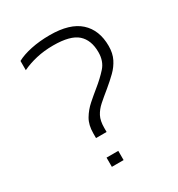

<svg xmlns="http://www.w3.org/2000/svg" viewBox="-158 -760 804 865"><g transform="rotate(-30 244.0 -327.0)"><path d="M176 -148V-172Q176 -216 193.5 -245.5Q211 -275 237 -298Q263 -321 289 -342Q325 -371 352 -401Q379 -431 379 -478Q379 -541 342.5 -573.5Q306 -606 217 -606Q170 -606 129 -596.5Q88 -587 55 -571V-619Q84 -635 129 -644.5Q174 -654 227 -654Q331 -654 382 -608Q433 -562 433 -479Q433 -441 419 -413Q405 -385 382 -362.5Q359 -340 330 -316Q299 -291 277 -271.5Q255 -252 243 -229Q231 -206 231 -169V-148ZM173 0V-48H234V0Z"/></g></svg>

Font: Kanit ExtraLight
Style: Regular
Weight: 275
Designer: Katatrad Team
Foundry: CadsonDemak
Version: Version 2.000; ttfautohint (v1.8.3)